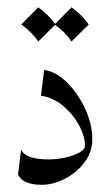

<svg xmlns="http://www.w3.org/2000/svg" viewBox="-20 -497 301 524"><path d="M100.6 -306.2Q133.8 -301.3 163.8 -271Q193.8 -240.7 212.9 -199Q231.9 -157.2 231.9 -117.2Q231.9 -82 210.7 -54Q189.5 -25.9 157.5 -9.3Q125.5 7.3 94.2 7.3Q42 7.3 29.3 -20.5L37.6 -88.9Q49.8 -62 112.3 -62Q136.2 -62 158.9 -67.1Q181.6 -72.3 196.8 -80.8Q211.9 -89.4 211.9 -98.6Q211.9 -125.5 195.6 -155.5Q179.2 -185.5 151.9 -208.3Q124.5 -231 91.8 -235.8ZM84.5 -477.1Q112.3 -457 131.3 -430.2L84.5 -383.8Q66.9 -409.7 38.1 -430.2ZM175.3 -477.1Q203.1 -457 222.2 -430.2L175.3 -383.8Q157.7 -409.7 128.9 -430.2Z"/></svg>

Font: Lateef Light
Style: Regular
Weight: 300
Designer: SIL International
Foundry: SIL International
Version: Version 4.200